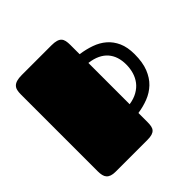

<svg xmlns="http://www.w3.org/2000/svg" viewBox="-184 -850 999 999"><g transform="rotate(-45 316.0 -350.5)"><path d="M44.9 -632.8Q44.9 -649.9 47.9 -662.6Q50.8 -675.3 59.1 -683.8Q67.4 -692.4 82 -696.8Q96.7 -701.2 120.1 -701.2H337.9Q360.4 -701.2 374.5 -697Q388.7 -692.9 396.2 -684.6Q403.8 -676.3 406.5 -663.6Q409.2 -650.9 409.2 -633.8V-564.9Q450.7 -559.1 487.5 -546.1Q524.4 -533.2 552 -509.5Q579.6 -485.8 595.7 -450Q611.8 -414.1 611.8 -362.8Q611.8 -302.7 595.5 -261.5Q579.1 -220.2 551.3 -193.6Q523.4 -167 486.6 -152.6Q449.7 -138.2 409.2 -132.3V-64.9Q409.2 -48.3 406.7 -36.1Q404.3 -23.9 397 -15.9Q389.6 -7.8 376.7 -3.9Q363.8 0 343.3 0H109.9Q90.3 0 77.9 -4.4Q65.4 -8.8 58.1 -17.1Q50.8 -25.4 47.9 -38.1Q44.9 -50.8 44.9 -67.9ZM543 -356Q543 -385.3 535.2 -409.7Q527.3 -434.1 511.2 -452.9Q495.1 -471.7 469.7 -483.9Q444.3 -496.1 409.2 -500.5V-196.8Q444.3 -202.1 469.7 -216.6Q495.1 -231 511.2 -252Q527.3 -272.9 535.2 -299.6Q543 -326.2 543 -356Z"/></g></svg>

Font: Fascinate Cyrillic
Style: Regular
Weight: 900
Designer: Denis Ignatov
Foundry: Astigmatic (AOETI)
Version: Version 1.00 November 30, 2018, initial release